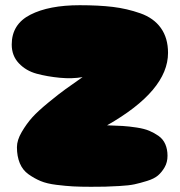

<svg xmlns="http://www.w3.org/2000/svg" viewBox="-20 -717 690 737"><path d="M329 0Q364 0 383.5 -0.5Q403 -1 439 -3Q475 -5 496 -9.5Q517 -14 544.5 -22.5Q572 -31 586.5 -43.5Q601 -56 612 -75Q623 -94 623 -119Q623 -144 614.5 -163.5Q606 -183 589 -195Q572 -207 553 -215Q534 -223 504.5 -227.5Q475 -232 450.5 -233.5Q426 -235 391 -236Q625 -369 625 -514Q625 -571 597.5 -609.5Q570 -648 518.5 -666Q467 -684 413 -690.5Q359 -697 286 -697Q168 -697 96.5 -660.5Q25 -624 25 -546Q25 -503 52.5 -474Q80 -445 121 -434Q162 -423 209.5 -418.5Q257 -414 297 -421Q253 -390 230.5 -374Q208 -358 166.5 -324Q125 -290 103.5 -266Q82 -242 63.5 -210.5Q45 -179 45 -152Q45 -117 56 -90.5Q67 -64 89.5 -48Q112 -32 136 -22Q160 -12 196.5 -7.5Q233 -3 260.5 -1.5Q288 0 329 0Z"/></svg>

Font: Cherry Bomb
Style: Regular
Weight: 400
Designer: satsuyako
Foundry: satsuyako
Version: Version 4.0